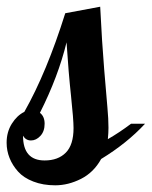

<svg xmlns="http://www.w3.org/2000/svg" viewBox="-35 -551 456 577"><path d="M358.9 -179.2H400.9Q346.7 -120.6 269 -73.2Q246.6 -32.7 208.3 -13.4Q169.9 5.9 130.9 5.9Q94.2 5.9 65.2 -5.4Q36.1 -16.6 19.3 -35.4Q2.4 -54.2 -6.3 -76.2Q-15.1 -98.1 -15.1 -122.1Q-15.1 -154.3 0.5 -179.2Q16.1 -204.1 38.1 -214.8Q105.5 -334 161.1 -511.2L266.1 -530.8Q271.5 -421.9 278.1 -342.3Q284.7 -262.7 287.8 -228Q291 -193.4 291 -167Q291 -152.3 289.1 -132.8Q323.2 -152.3 358.9 -179.2ZM186 -166Q186 -191.9 178.5 -262.2Q170.9 -332.5 165 -423.8Q140.1 -321.3 85 -211.9Q99.1 -201.2 99.1 -179.2Q99.1 -156.2 86.4 -142.6Q73.7 -128.9 58.1 -128.9Q42.5 -128.9 34.2 -143.1Q34.2 -68.8 99.1 -68.8Q139.6 -68.8 162.8 -92.3Q186 -115.7 186 -166Z"/></svg>

Font: Lobster Two
Style: Italic
Weight: 400
Designer: Pablo Impallari
Foundry: Pablo Impallari. www.impallari.com
Version: Version 1.006